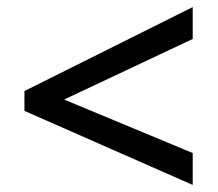

<svg xmlns="http://www.w3.org/2000/svg" viewBox="-20 -633 615 542"><path d="M524 -111 49 -320V-376L524 -613V-523L161 -352L524 -201Z"/></svg>

Font: Noto Sans Myanmar UI Medium
Style: Regular
Weight: 500
Designer: Monotype Design Team
Foundry: Monotype Imaging Inc.
Version: Version 2.103; ttfautohint (v1.8.4.7-5d5b)